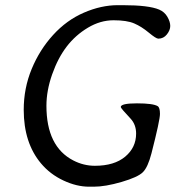

<svg xmlns="http://www.w3.org/2000/svg" viewBox="-20 -704 706 739"><path d="M433.6 -684.1H452.1Q552.7 -684.1 592.8 -667Q613.3 -658.2 624.3 -639.2Q635.3 -620.1 635.3 -604Q635.3 -587.9 622.3 -571.5Q609.4 -555.2 589.4 -555.2Q580.6 -555.2 552.7 -578.4Q524.9 -601.6 496.6 -613.8Q468.3 -626 417.2 -626Q366.2 -626 318.4 -597.4Q270.5 -568.8 236.8 -524.9Q203.1 -481 180.9 -418.2Q158.7 -355.5 158.7 -296.9Q158.7 -139.6 262.2 -86.4Q301.8 -65.9 345.2 -65.9Q419.9 -65.9 461.9 -101.1Q503.9 -136.2 503.9 -189.9Q503.9 -224.6 482.4 -247.6Q444.8 -287.6 444.8 -292Q444.8 -306.2 507.1 -306.2Q569.3 -306.2 586.9 -295.4Q595.7 -290 595.7 -265.6Q595.7 -241.2 563 -113.8Q549.3 -60.5 530 -41.3Q510.7 -22 448 -3.7Q385.3 14.6 340.8 14.6H323.2Q274.9 14.6 224.1 -9.3Q172.9 -33.2 137.7 -75.2Q71.3 -154.3 71.3 -281.2Q71.3 -364.3 101.8 -438.2Q132.3 -512.2 184.3 -569.3Q236.3 -626.5 303 -655.3Q369.6 -684.1 433.6 -684.1Z"/></svg>

Font: Averia Libre Light
Style: Italic
Weight: 300
Italic angle: -8.5°
Version: Version 1.002